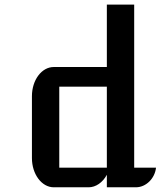

<svg xmlns="http://www.w3.org/2000/svg" viewBox="-20 -796 707 816"><path d="M115.7 -124C115.7 -55.7 157.2 0 208.5 0H356.9C387.2 0 416.5 -20.5 434.1 -53.2V0H557.6C600.6 0 638.2 -37.6 643.1 -83.5H550.3V-776.4H434.1V-511.2H208.5C157.2 -511.2 115.7 -456.1 115.7 -387.2ZM231.9 -83.5V-427.7H434.1V-83.5Z"/></svg>

Font: Atomic Age
Style: Regular
Weight: 400
Designer: James Grieshaber
Foundry: James Grieshaber
Version: Version 1.002